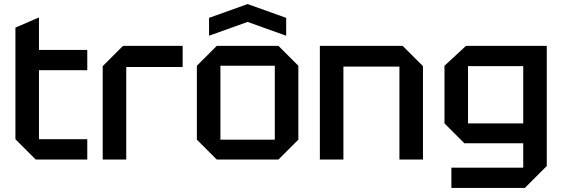

<svg xmlns="http://www.w3.org/2000/svg" viewBox="-20 -786 2770 946"><path d="M56 -650 172 -700V-540H410V-440H172V-100H410V0H156L56 -100Z M486 0V-460L586 -560H880V-456H602V0Z M950 -98V-462L1048 -560H1352L1450 -462V-98L1352 0H1048ZM1066 -98H1334V-462H1066ZM1010 -610V-698L1200 -766L1390 -698V-610L1200 -678Z M1556 0V-560H1964L2064 -460V0H1948V-458H1672V0Z M2204 140V40H2558V-80H2268L2170 -178V-462L2276 -560H2674V32L2566 140ZM2286 -460V-178H2558V-460Z"/></svg>

Font: Tektur Medium
Style: Regular
Weight: 500
Designer: Adam Jagosz
Foundry: Adam Jagosz
Version: Version 1.005;gftools[0.9.30]